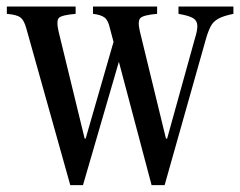

<svg xmlns="http://www.w3.org/2000/svg" viewBox="-26 -544 718 575"><path d="M184.5 10.5 52.5 -460Q46 -483.5 35.2 -491.8Q24.5 -500 -5.5 -502.5V-524.5H200.5V-502.5Q159 -499 150.5 -490.5Q142 -482 149.5 -449.5L227.5 -129H230.5L314 -418.5L303 -460Q298 -483.5 286.8 -491.8Q275.5 -500 252.5 -502.5V-524.5H444.5V-502.5Q403.5 -499 394.5 -490Q385.5 -481 393 -449.5L471 -129H474.5L557.5 -428Q565 -451.5 565 -466Q565 -481.5 553 -489.2Q541 -497 508.5 -502.5V-524.5H673V-502.5Q643 -496.5 627.8 -488Q612.5 -479.5 605 -465.2Q597.5 -451 590.5 -426.5L467 10.5H428L330 -359L222.5 10.5Z"/></svg>

Font: Libre Caslon Condensed
Style: Regular
Weight: 400
Designer: Pablo Impallari, Rodrigo Fuenzalida, Katja Schimmel, Ertekin Erdin
Foundry: Pablo Impallari, Rodrigo Fuenzalida
Version: Version 2.000; ttfautohint (v1.8.4.7-5d5b);gftools[0.9.33]